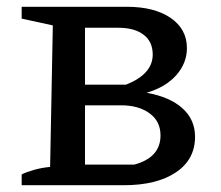

<svg xmlns="http://www.w3.org/2000/svg" viewBox="-20 -547 654 567"><path d="M413 -273Q481 -261 518.5 -227.5Q556 -194 556 -143Q556 -76 499.5 -38Q443 0 345 0H44V-32Q58 -39 81 -45.5Q104 -52 128 -54L136 -472L44 -492V-527H354Q436 -527 484 -494Q532 -461 532 -405Q532 -361 501 -325.5Q470 -290 413 -273ZM330 -465H231V-297H352Q431 -328 431 -386Q431 -424 404 -444.5Q377 -465 330 -465ZM338 -236H231V-61H377Q454 -82 454 -147Q454 -189 421.5 -212.5Q389 -236 338 -236Z"/></svg>

Font: Piazzolla SC Medium
Style: Regular
Weight: 500
Designer: Juan Pablo del Peral
Foundry: Huerta Tipografica
Version: Version 1.330